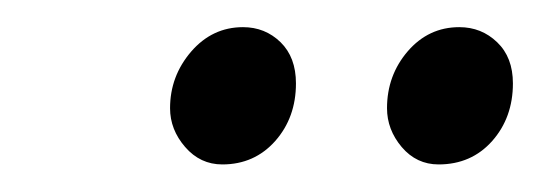

<svg xmlns="http://www.w3.org/2000/svg" viewBox="-20 -637 394 140"><path d="M104 -558.1Q104 -581.5 119.4 -599.4Q134.8 -617.2 157.2 -617.2Q173.3 -617.2 184.6 -606.2Q195.8 -595.2 195.8 -576.2Q195.8 -551.3 180.7 -534.2Q165.5 -517.1 142.1 -517.1Q126 -517.1 115 -529.8Q104 -542.5 104 -558.1ZM262.2 -558.1Q262.2 -582 277.3 -599.6Q292.5 -617.2 314.9 -617.2Q331.1 -617.2 342.5 -606.2Q354 -595.2 354 -576.2Q354 -551.3 338.9 -534.2Q323.7 -517.1 299.8 -517.1Q283.7 -517.1 272.9 -529.8Q262.2 -542.5 262.2 -558.1Z"/></svg>

Font: Dihjauti
Style: Bold Italic
Weight: 700
Italic angle: -9°
Designer: T. Christopher White
Version: Version 3.0.0